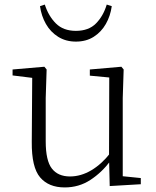

<svg xmlns="http://www.w3.org/2000/svg" viewBox="-20 -806 683 840"><path d="M263 14Q193 14 155.5 -30Q118 -74 119 -185L121 -478L140 -463L35 -476V-502L174 -514L184 -502L180 -377V-188Q180 -103 207 -68.5Q234 -34 286 -34Q334 -34 379.5 -61Q425 -88 463 -137L482 -103H464Q425 -51 375 -18.5Q325 14 263 14ZM460 8 457 -116V-117L458 -467L373 -475V-502L511 -514L521 -502L517 -377V-35L596 -27V0ZM155 -779 176 -786Q192 -736 224.5 -703.5Q257 -671 312 -671Q368 -671 400 -703.5Q432 -736 447 -786L469 -779Q463 -736 443 -701Q423 -666 390 -645Q357 -624 312 -624Q268 -624 234.5 -645Q201 -666 181 -701Q161 -736 155 -779Z"/></svg>

Font: Noto Serif SC
Style: Regular
Weight: 200
Designer: Ryoko NISHIZUKA 西塚涼子 (kana & ideographs); Frank Grießhammer (Latin, Greek & Cyrillic); Wenlong ZHANG 张文龙 (bopomofo); San
Foundry: Adobe
Version: Version 2.001;hotconv 1.1.0;makeotfexe 2.6.0